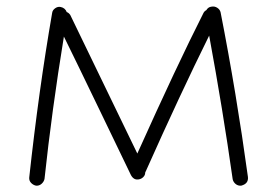

<svg xmlns="http://www.w3.org/2000/svg" viewBox="-20 -572 872 604"><path d="M739 12Q729 13 721.5 7Q714 1 712 -8Q681 -227 638 -460Q546 -274 439 -34L437 -30Q437 -17 424 -10Q403 -1 392 -21Q378 -50 298.5 -215Q219 -380 181 -457Q143 -224 120 -9Q118 0 110.5 6.5Q103 13 93 12Q84 10 77.5 3Q71 -4 72 -14Q102 -289 144 -531Q145 -540 153.5 -546Q162 -552 171 -550Q185 -547 190 -534Q196 -532 201 -525L412 -89Q536 -365 620 -531Q623 -537 629 -540Q635 -550 645 -551Q655 -553 663.5 -547.5Q672 -542 674 -533Q724 -278 760 -15Q762 6 739 12Z"/></svg>

Font: Hoogli
Style: Regular
Weight: 400
Designer: Anand Singh Naorem
Foundry: Brand New Type
Version: Version 1.00 b007